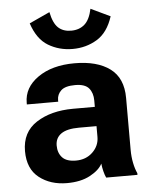

<svg xmlns="http://www.w3.org/2000/svg" viewBox="-55 -817 691 872"><g transform="rotate(-5 291.0 -380.5)"><path d="M294.2 -678.5Q258.1 -678.5 235.7 -699.2Q213.4 -720 203.1 -771L109.6 -728Q133.8 -654.5 183.3 -624.9Q232.9 -595.2 294.2 -595.2Q355.5 -595.2 405.3 -625.2Q455.1 -655.3 478.5 -728L390.1 -770Q379.9 -720.9 355.7 -699.7Q331.5 -678.5 294.2 -678.5ZM37.6 -151.6Q37.6 -70.8 88.9 -30.6Q140.1 9.5 215.6 9.5Q278.6 9.5 320.9 -13.3Q363.3 -36.1 377.9 -65.2Q379.6 -47.9 384.3 -29.5Q388.9 -11.2 394.5 0H537.1V-7.8Q527.6 -27.6 521.9 -55.9Q516.1 -84.2 516.1 -115.5V-352.8Q516.1 -443.4 457.6 -486.6Q399.2 -529.8 296.1 -529.8Q193.6 -529.8 129 -484.5Q64.5 -439.2 64.5 -369.9V-362.3H207.5V-369.9Q207.5 -395.5 226.3 -413.2Q245.1 -430.9 290.3 -430.9Q335.4 -430.9 353.3 -409.4Q371.1 -387.9 371.1 -353.5V-324.5H271.5Q170.7 -324.2 104.1 -281.1Q37.6 -238 37.6 -151.6ZM183.1 -164.6Q183.1 -199.2 209.7 -217.9Q236.3 -236.6 291.5 -236.6H371.1V-187.5Q371.1 -147 340.9 -117.9Q310.8 -88.9 264.9 -88.9Q222.2 -88.9 202.6 -109.7Q183.1 -130.6 183.1 -164.6Z"/></g></svg>

Font: Roboto Flex
Style: Regular
Weight: 400
Designer: Berlow after Robertson
Foundry: Google
Version: Version 3.200;gftools[0.9.32]